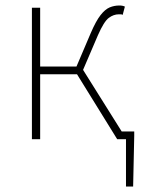

<svg xmlns="http://www.w3.org/2000/svg" viewBox="-20 -506 534 698"><path d="M438 172V0H414V-28H468V-12L464 172ZM96 0V-478H126V-264H258L310 -386Q329 -430 345.5 -451Q362 -472 378.5 -479Q395 -486 414 -486Q426 -486 434 -482L426 -452Q422 -454 419.5 -454Q417 -454 412 -454Q393 -454 375.5 -441Q358 -428 336 -378L282 -252L440 0H406L260 -236H126V0Z"/></svg>

Font: Source Sans 3 VF
Style: Regular
Weight: 200
Designer: Paul D. Hunt
Foundry: Adobe
Version: Version 3.046;hotconv 1.0.118;makeotfexe 2.5.65603